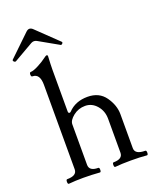

<svg xmlns="http://www.w3.org/2000/svg" viewBox="-185 -994 883 1092"><g transform="rotate(-20 257.0 -448.5)"><path d="M0 0ZM277.3 -768.6Q278.8 -767.1 279.1 -764.4Q279.3 -761.7 275.6 -757.6Q272 -753.4 268.1 -753.4Q267.1 -753.4 265.6 -753.9L145.5 -821.8Q137.2 -826.2 128.9 -826.2Q120.6 -826.2 112.3 -821.8L-5.4 -753.9Q-7.3 -752.9 -9.3 -752.9Q-13.7 -752.9 -17.6 -756.8Q-21.5 -760.7 -21.5 -763.7Q-21.5 -766.6 -19.5 -768.6L107.4 -890.6Q118.2 -901.4 128.9 -901.4Q139.6 -901.4 150.4 -890.6ZM449.7 -62Q449.7 -23.9 511.7 -23.9Q518.6 -23.9 518.6 -10Q518.6 3.9 511.7 3.9Q472.2 0 415.3 0Q358.4 0 319.8 3.9Q313 3.9 313 -10Q313 -23.9 319.8 -23.9Q375 -23.9 375 -62V-267.1Q375 -314.5 346.2 -347.7Q317.4 -380.9 276.4 -380.9Q235.4 -380.9 204.1 -356Q172.9 -331.1 172.9 -307.1V-62Q172.9 -23.9 227.1 -23.9Q233.9 -23.9 233.9 -10Q233.9 3.9 227.1 3.9Q175.8 0 127 0Q78.1 0 39.1 3.9Q32.2 3.9 32.2 -10Q32.2 -23.9 39.1 -23.9Q98.1 -23.9 98.1 -62V-573.2Q98.1 -641.1 53.2 -641.1Q44.9 -641.1 44.9 -654.5Q44.9 -668 53.2 -668Q69.3 -668 100.8 -684.6Q132.3 -701.2 148.4 -713.9Q164.1 -726.1 169.9 -726.1Q175.8 -726.1 175.8 -717.8Q172.9 -665.5 172.9 -637.2V-386.2Q172.9 -374 180.7 -374Q185.1 -374 189 -377.9Q233.4 -424.8 306.6 -424.8Q377.4 -424.8 413.6 -373.3Q449.7 -321.8 449.7 -268.1Z"/></g></svg>

Font: Junicode
Style: Regular
Weight: 400
Designer: Peter S. Baker
Foundry: Briery Creek Software
Version: Version 0.7.2